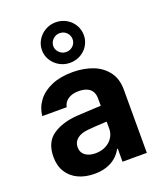

<svg xmlns="http://www.w3.org/2000/svg" viewBox="-150 -912 857 1018"><g transform="rotate(-20 278.5 -403.0)"><path d="M298.9 -225.3 252.1 -221.4Q213.5 -218 191.6 -200.2Q169.6 -182.4 169.6 -152.6Q169.6 -133 179.7 -119.1Q189.7 -105.2 207.9 -98Q226.1 -90.7 248.9 -90.7Q281.5 -90.7 307 -103.8Q332.5 -116.9 346.7 -139.5Q361 -162.1 361 -189.6L359.9 -360.7Q359.9 -383.3 350.3 -399.2Q340.7 -415.1 321.6 -423.2Q302.5 -431.3 275.7 -431.3Q239.5 -431.3 216.4 -415.9Q193.4 -400.5 187.5 -372.7H49.9Q54.6 -419.5 82.7 -456.9Q110.8 -494.3 160.9 -515.7Q210.9 -537.1 279.1 -537.1Q341 -537.1 391.6 -518.2Q442.1 -499.3 473.2 -458.9Q504.3 -418.5 504.3 -357.3V0H367.1V-73.4H363.2Q350.1 -48.4 328.7 -30Q307.3 -11.5 277.1 -0.8Q246.8 9.9 207.7 9.9Q156.4 9.9 116.8 -8.2Q77.1 -26.4 54.3 -62.1Q31.5 -97.8 31.5 -148.2Q31.5 -231.2 86.2 -268.7Q140.9 -306.3 228.5 -311.6Q243.2 -313.1 318.9 -316.4L366.9 -318.3L367.8 -229Q348 -228.4 298.9 -225.3ZM167.8 -701Q167.8 -732.1 183.9 -758.5Q199.9 -785 227.1 -800.5Q254.2 -816 286.2 -816Q318.7 -816 345.9 -800.5Q373 -785 388.6 -758.5Q404.1 -732.1 404.1 -701Q404.1 -670.4 388.6 -644.4Q373 -618.3 346.1 -603Q319.1 -587.6 286.2 -587.6Q254.2 -587.6 227.1 -603Q199.9 -618.3 183.9 -644.4Q167.8 -670.4 167.8 -701ZM340.6 -701Q340.6 -715.2 333.6 -727.5Q326.7 -739.8 314.3 -747.2Q301.8 -754.5 286.2 -754.5Q271 -754.5 258.8 -747.2Q246.6 -739.8 239.2 -727.5Q231.8 -715.2 231.8 -701Q231.8 -687.1 239.2 -675.2Q246.6 -663.3 258.8 -656Q271 -648.7 286.2 -648.7Q301.8 -648.7 314.3 -656Q326.7 -663.3 333.6 -675.2Q340.6 -687.1 340.6 -701Z"/></g></svg>

Font: Pretendard Std Variable
Style: Regular
Weight: 400
Designer: Base glyphs from Inter by Rasmus Andersson; Hangeul glyphs from Noto Sans CJK(Source Han Sans) by Jang Soo-young and Kan
Foundry: Kil Hyung-jin
Version: Version 1.309;Glyphs 3.2 (3225)